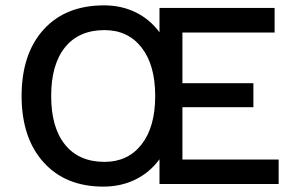

<svg xmlns="http://www.w3.org/2000/svg" viewBox="-20 -690 1110 720"><path d="M664.1 -91.8H1024.9V0H578.1V-92.8Q541.5 -43 487.5 -16.6Q433.6 9.8 367.2 9.8Q225.6 9.8 143.3 -81.5Q61 -172.9 61 -330.1Q61 -487.8 143.3 -578.9Q225.6 -669.9 370.1 -669.9Q435.5 -669.9 488.8 -643.8Q542 -617.7 578.1 -568.8V-660.2H1009.8V-567.9H664.1V-377.9H930.2V-288.1H664.1ZM372.1 -83Q459.5 -83 510.7 -148.2Q562 -213.4 562 -330.1Q562 -446.8 510.7 -512Q459.5 -577.1 372.1 -577.1Q275.9 -577.1 223.9 -512.7Q171.9 -448.2 171.9 -330.1Q171.9 -211.9 223.9 -147.5Q275.9 -83 372.1 -83Z"/></svg>

Font: Work Sans Medium
Style: Regular
Weight: 500
Designer: Wei Huang
Foundry: Wei Huang
Version: Version 2.012